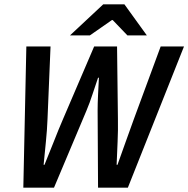

<svg xmlns="http://www.w3.org/2000/svg" viewBox="-20 -869 872 889"><path d="M88 0 102 -654H214L200 -318Q198 -266 192.5 -212.5Q187 -159 182 -106H186Q208 -159 229 -213Q250 -267 272 -318L416 -654H522L526 -318Q527 -266 524.5 -212.5Q522 -159 520 -106H524Q543 -159 562 -212.5Q581 -266 600 -318L724 -654H832L572 0H434L432 -356Q432 -390 434 -430.5Q436 -471 438 -509H434Q421 -472 408.5 -433Q396 -394 380 -356L230 0ZM304 -705 458 -849H556L660 -705H570L502 -776H498L396 -705Z"/></svg>

Font: Source Sans 3 SemiBold
Style: Italic
Weight: 600
Italic angle: -11°
Designer: Paul D. Hunt
Foundry: Adobe
Version: Version 3.046;hotconv 1.0.118;makeotfexe 2.5.65603